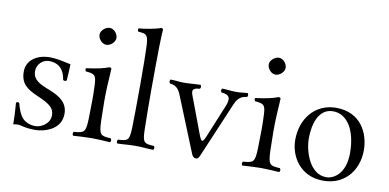

<svg xmlns="http://www.w3.org/2000/svg" viewBox="-69 -900 2255 1112"><g transform="rotate(10 1059.0 -343.5)"><path d="M46 -126C50 -79 52 -40 52 0C62 -2 71 -3 76 -3C83 -3 88 -3 95 -1C121 6 147 10 182 10C235 10 334 -17 334 -111C334 -176 287 -208 222 -233C165 -255 123 -274 123 -326C123 -365 155 -397 194 -397C229 -397 280 -384 292 -303C298 -298 307 -298 313 -304C316 -338 317 -369 318 -400C288 -405 244 -419 194 -419C118 -419 59 -378.3 59 -312C59 -242 96.3 -214 164 -185C242.3 -151.4 264 -130 264 -89C264 -42 215 -12 180 -12C143 -12 117 -28 107 -38C84 -60 71 -103 65 -127C59 -133 52 -132 46 -126Z M454 -599C454 -573 478 -547 502 -547C530 -547 554 -573.9 554 -595C554 -619 533 -647 506 -647C482 -647 454 -623 454 -599ZM550 -109C548.9 -139 548 -189.5 548 -219.5C548 -249.5 548.5 -281 550 -311.3C552.5 -360.9 556 -415 556 -415C556 -419 551 -422 543 -422C514.5 -411 479 -402 410 -393C408 -387 410 -381 412 -375C466.5 -369.9 474 -365 477 -307C478.5 -277 479 -250.5 479 -220.5C479 -190.5 477.9 -139 477 -109C474.5 -26 466 -23 405 -18C399 -12 399 -1 405 5C431 3 484.3 0 514 0C545 0 592 3 622 5C628 -1 628 -12 622 -18C561 -22 553 -25 550 -109Z M734 -103C732 -24 723 -21 665 -18C658.9 -11.9 659.1 -0.9 665 5C705 4 729 0 770 0C811 0 835 4 876 5C881.9 -0.9 882.1 -11.9 876 -18C818 -21 809 -24 807 -103C806.1 -140.4 804.7 -232.8 804.7 -329.1C804.7 -439.9 806.2 -555.9 807 -599C808.2 -661 811 -689 811 -689C811 -696 807 -698 798 -698C774 -688 708 -676 670 -673C668 -665 667 -660 673 -654C723 -651 730.7 -646.3 734 -576C735.8 -537.8 736.7 -447.7 736.7 -355.1C736.7 -251.7 735.1 -144.9 734 -103Z M1208 -391C1259 -387 1265 -364 1245 -316L1168 -129C1149.6 -84.2 1142.9 -84.3 1125 -132L1056 -316C1039 -362 1022 -385.7 1081 -390.7C1087 -396.7 1087 -407.7 1081 -413.7C1046 -412.7 1015 -409 984 -409C957 -409 940 -412.7 905 -413.7C899 -407.7 899 -396.7 905 -390.7C953 -385 962 -358 981 -310L1103 -9C1106.8 0.5 1115 11 1127 11C1137 11 1141.9 9.1 1150 -10L1277 -309C1295 -351 1305 -386 1358 -391C1364 -397 1364 -408 1358 -414C1337 -413 1318 -409 1293 -409C1258 -409 1243 -413 1208 -414C1202 -408 1202 -397 1208 -391Z M1449 -599C1449 -573 1473 -547 1497 -547C1525 -547 1549 -573.9 1549 -595C1549 -619 1528 -647 1501 -647C1477 -647 1449 -623 1449 -599ZM1545 -109C1543.9 -139 1543 -189.5 1543 -219.5C1543 -249.5 1543.5 -281 1545 -311.3C1547.5 -360.9 1551 -415 1551 -415C1551 -419 1546 -422 1538 -422C1509.5 -411 1474 -402 1405 -393C1403 -387 1405 -381 1407 -375C1461.5 -369.9 1469 -365 1472 -307C1473.5 -277 1474 -250.5 1474 -220.5C1474 -190.5 1472.9 -139 1472 -109C1469.5 -26 1461 -23 1400 -18C1394 -12 1394 -1 1400 5C1426 3 1479.3 0 1509 0C1540 0 1587 3 1617 5C1623 -1 1623 -12 1617 -18C1556 -22 1548 -25 1545 -109Z M1676 -195C1676 -98 1741 10 1876 10C1937 10 1983 -12 2016 -44C2059 -86 2078 -146 2078 -204C2078 -303 2024 -419 1878 -419C1815 -419 1764 -393 1729 -352C1694 -311 1676 -255 1676 -195ZM1864 -396C1946 -396 2002 -311 2002 -174C2002 -54 1935 -13 1890 -13C1791 -13 1752 -144 1752 -217C1752 -300 1778 -396 1864 -396Z"/></g></svg>

Font: Libertinus Serif Display
Style: Regular
Weight: 400
Designer: Philipp H. Poll
Foundry: Khaled Hosny
Version: Version 6.1